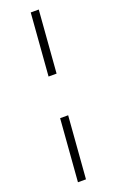

<svg xmlns="http://www.w3.org/2000/svg" viewBox="-170 -746 584 967"><g transform="rotate(-20 122.5 -262.5)"><path d="M154 -371H111L137 -705H180ZM111 180H68L94 -154H137Z"/></g></svg>

Font: Iunito ExtraLight
Style: Italic
Weight: 200
Italic angle: -4.541°
Designer: Vernon Adams
Foundry: Vernon Adams
Version: Version 2.001;November 30, 2019;FontCreator 12.0.0.2547 64-b